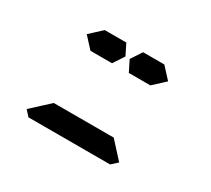

<svg xmlns="http://www.w3.org/2000/svg" viewBox="-113 -756 1042 949"><g transform="rotate(30 408.0 -281.0)"><path d="M582 -562 640 -499 574 -438H546H510H451L420 -500L461 -562H520H557ZM631 -31 597 0H426H302H131L103 -31L204 -124H229H313H437H521H546ZM365 -562 396 -500 355 -438H296H259H232L175 -500L242 -562H269H306Z"/></g></svg>

Font: DSEG14 Classic
Style: Bold Italic
Weight: 700
Italic angle: -5°
Designer: Keshikan(Twitter:@keshinomi_88pro)
Version: Version 0.46